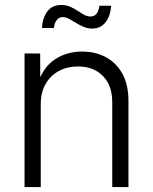

<svg xmlns="http://www.w3.org/2000/svg" viewBox="-20 -755 618 775"><path d="M144.5 -334V0H79.1V-539.1H142.1L142.6 -413.1H130.9Q153.3 -483.4 201.2 -515.1Q249 -546.9 311 -546.9Q366.2 -546.9 408.4 -523.7Q450.7 -500.5 474.6 -456.3Q498.5 -412.1 498.5 -347.2V0H433.1V-342.3Q433.1 -409.7 395.5 -448.2Q357.9 -486.8 294.9 -486.8Q252.4 -486.8 218.3 -468.8Q184.1 -450.7 164.3 -416.5Q144.5 -382.3 144.5 -334ZM352.5 -639.6Q334 -639.6 317.4 -646.7Q300.8 -653.8 286.4 -662.8Q272 -671.9 258.8 -679Q245.6 -686 233.9 -686Q217.3 -686 208.3 -673.1Q199.2 -660.2 197.8 -642.1H149.4Q151.4 -682.1 170.9 -708.5Q190.4 -734.9 227.1 -734.9Q247.6 -734.9 263.4 -727.8Q279.3 -720.7 293 -711.7Q306.6 -702.6 319.3 -695.6Q332 -688.5 345.2 -688.5Q360.4 -688.5 369.1 -698.7Q377.9 -709 381.3 -731.9H428.7Q425.8 -689.9 405.8 -664.8Q385.7 -639.6 352.5 -639.6Z"/></svg>

Font: Inter 18pt Light
Style: Regular
Weight: 300
Designer: Rasmus Andersson
Foundry: rsms
Version: Version 4.001;git-66647c0bb